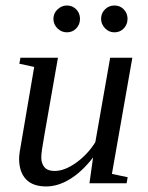

<svg xmlns="http://www.w3.org/2000/svg" viewBox="-20 -670 540 702"><path d="M130.9 -94.2Q130.9 -72.3 142.6 -58.6Q154.3 -44.9 179.7 -44.9Q216.3 -44.9 258.8 -75.4Q301.3 -106 328.6 -150.4L382.8 -459H463.9L389.2 -34.2L446.8 -22L442.9 0H307.1L320.3 -94.2Q279.8 -42 235.8 -15.1Q191.9 11.7 148.9 11.7Q99.6 11.7 74.7 -14.9Q49.8 -41.5 49.8 -91.3Q49.8 -98.6 52.5 -117.4Q55.2 -136.2 105 -425.3L50.8 -437L54.7 -459H191.9L142.1 -175.3Q130.9 -113.8 130.9 -94.2ZM446.3 -601.1Q446.3 -580.6 432.6 -566.2Q418.9 -551.8 398.4 -551.8Q377.9 -551.8 363.8 -566.9Q349.6 -582 349.6 -601.1Q349.6 -621.6 363.8 -635.7Q377.9 -649.9 398.4 -649.9Q418.9 -649.9 432.6 -635.7Q446.3 -621.6 446.3 -601.1ZM272.5 -601.1Q272.5 -580.6 258.8 -566.2Q245.1 -551.8 224.6 -551.8Q204.6 -551.8 189.9 -566.4Q175.3 -581.1 175.3 -601.1Q175.3 -621.6 190.4 -635.7Q205.6 -649.9 224.6 -649.9Q245.1 -649.9 258.8 -635.7Q272.5 -621.6 272.5 -601.1Z"/></svg>

Font: Liberation Serif
Style: Italic
Weight: 400
Italic angle: -16.333°
Designer: Steve Matteson
Foundry: Ascender Corporation
Version: Version 2.1.5